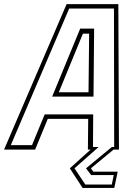

<svg xmlns="http://www.w3.org/2000/svg" viewBox="-72 -720 660 924"><path d="M325.5 184.5 264 90 364 0H351L352.5 -148H158L97 0H-52.5L248.5 -700H497.5L500.5 0H474.5L365.5 90L377 106H494.5L478 184.5ZM338.5 168H466L475.5 122.5H366.5L342 90L466 -12.5H477.5L476.5 -679H261L-20 -21.5H82L143 -169.5H376.5L375.5 -12.5H402.5L286.5 90ZM179 -255 314 -582.5H381L378 -255ZM211 -276H354L357 -558H327Z"/></svg>

Font: Tourney Condensed ExtraLight
Style: Italic
Weight: 200
Width: 3
Italic angle: -12°
Designer: Tyler Finck
Foundry: Etcetera Type Co
Version: Version 1.010; ttfautohint (v1.8.3)